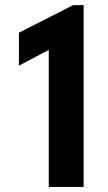

<svg xmlns="http://www.w3.org/2000/svg" viewBox="-20 -740 427 760"><path d="M173.1 0V-595.2L198.8 -556.2L54.8 -480.1V-610.5L269.6 -719.7H310.9V0Z"/></svg>

Font: Reddit Sans Condensed
Style: Regular
Weight: 400
Designer: Stephen Hutchings
Foundry: Reddit
Version: Version 1.014